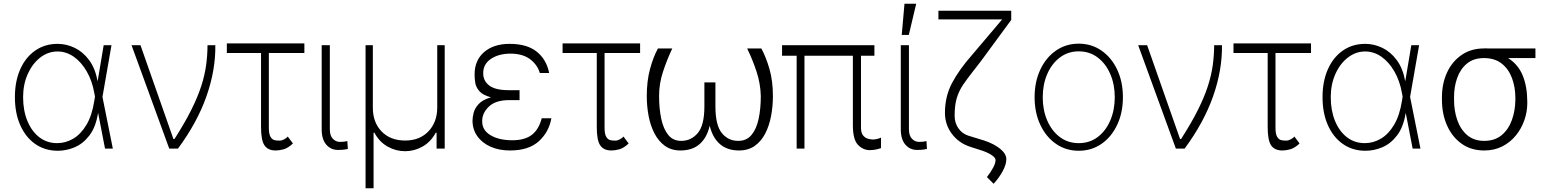

<svg xmlns="http://www.w3.org/2000/svg" viewBox="-20 -784 8176 1013"><path d="M281.6 11.4Q214.5 10.3 164.4 -25.4Q114.3 -61.1 86.5 -124.5Q58.6 -187.9 58.6 -271.7Q58.6 -354.8 86.6 -418.1Q114.7 -481.5 165.5 -517Q216.3 -552.6 283.7 -552.6Q330.6 -552.6 374.1 -531.6Q417.6 -510.7 449.9 -467.3Q482.2 -424 494.7 -356.9H495.4L527 -545.5H568.2L520.6 -272.7L575.3 0H534.1L497.9 -187.1H497.2Q485.4 -113.6 452.1 -69.8Q418.7 -25.9 373.8 -6.9Q328.8 12.1 281.6 11.4ZM481.2 -274.1 477.6 -293Q466.3 -357.6 437.7 -407.1Q409.1 -456.7 369.3 -484.6Q329.5 -512.4 283.7 -512.4Q233.3 -512.4 191.9 -480.1Q150.6 -447.8 126.2 -393.1Q101.9 -338.4 101.9 -271.3Q101.9 -201.3 124.3 -146.5Q146.7 -91.6 187 -60.2Q227.3 -28.8 281.6 -28.8Q326.3 -28.8 366.5 -52.4Q406.6 -76 436.1 -125.4Q465.6 -174.7 477.6 -252.5Z M872.9 0 674 -545.5H721.2L894.9 -50.8H900.6Q955.3 -136 989.3 -204.4Q1023.4 -272.7 1041.9 -330.3Q1060.4 -387.8 1067.5 -440.2Q1074.6 -492.5 1074.9 -545.5H1116.1Q1117.9 -414.4 1069.4 -276.3Q1021 -138.1 919 0Z M1585.9 -555V-504.3H1398.4V-110.4Q1398.4 -75.6 1407.7 -61.3Q1416.9 -46.9 1429.5 -44.4Q1442.1 -41.9 1452.1 -42.3Q1455.6 -42.3 1457 -42.3Q1467.3 -42.3 1480.3 -49.5Q1493.3 -56.8 1498.2 -63.6L1525.6 -27Q1499.6 -2.8 1476.9 3.6Q1454.2 9.9 1434.3 9.9Q1393.8 9.9 1375.4 -17.2Q1356.9 -44.4 1357.2 -116.5V-504.3H1176.8V-555Z M1677.2 -545.5H1720.2V-101.9Q1720.2 -68.5 1736 -52Q1751.8 -35.5 1773.1 -35.5Q1788.4 -35.5 1799.2 -37.1Q1810 -38.7 1812.5 -39.8L1815.3 1.8Q1810.7 3.2 1797.4 5.1Q1784.1 7.1 1763.1 7.1Q1725.9 7.1 1701.5 -20.8Q1677.2 -48.7 1677.2 -101.9Z M1908.7 209.2V-545.5H1947.1V-217.3Q1946.7 -138.8 1993.1 -90.7Q2039.4 -42.6 2117.5 -42.6Q2194.6 -42.6 2240.8 -91.3Q2286.9 -139.9 2286.9 -217.3V-545.5H2326.3V0H2283.4V-83.8H2279.1Q2252.8 -35.2 2209.3 -10.7Q2165.8 13.8 2117.5 13.8Q2068.5 13.8 2025 -10.7Q1981.5 -35.2 1955.3 -83.8H1951V209.2Z M2721.2 -283V-255.7H2663.4Q2594.1 -255.3 2558.8 -221.1Q2523.4 -186.8 2524.1 -144.5Q2523.4 -97.3 2568 -70.7Q2612.6 -44 2683.2 -44Q2748.6 -44 2785.7 -72.3Q2822.8 -100.5 2838.1 -160.2H2889.2Q2876.1 -87 2822.6 -38.5Q2769.2 9.9 2670.5 9.9Q2612.6 9.9 2568 -10.1Q2523.4 -30.2 2498.2 -65.7Q2473 -101.2 2473 -147.7Q2473 -165.1 2478.9 -188.7Q2484.7 -212.4 2505.3 -234.9Q2525.9 -257.5 2570 -270.6Q2527.7 -282 2509.6 -302.6Q2491.5 -323.2 2487.6 -346.4Q2483.7 -369.7 2484 -390.3Q2483.7 -465.6 2534.1 -509.1Q2584.5 -552.6 2669 -552.6Q2759.9 -552.6 2811.4 -511.7Q2862.9 -470.9 2877.5 -398.8H2828.1Q2815.7 -442.1 2777 -471.4Q2738.3 -500.7 2673.7 -501.1Q2610.1 -500.7 2569.6 -473Q2529.1 -445.3 2529.5 -397.7Q2529.1 -357.2 2561.4 -332.7Q2593.8 -308.2 2663.4 -308.2H2721.2Z M3357.2 -555V-504.3H3169.7V-110.4Q3169.7 -75.6 3179 -61.3Q3188.2 -46.9 3200.8 -44.4Q3213.4 -41.9 3223.4 -42.3Q3226.9 -42.3 3228.3 -42.3Q3238.6 -42.3 3251.6 -49.5Q3264.6 -56.8 3269.5 -63.6L3296.9 -27Q3271 -2.8 3248.2 3.6Q3225.5 9.9 3205.6 9.9Q3165.1 9.9 3146.7 -17.2Q3128.2 -44.4 3128.6 -116.5V-504.3H2948.2V-555Z M3921.9 -528.4H3996.8Q4021.3 -483.7 4039.6 -420.5Q4057.9 -357.2 4057.9 -277Q4057.9 -223.4 4048.3 -172.2Q4038.7 -121.1 4017.6 -79.9Q3996.4 -38.7 3962.2 -14.4Q3927.9 9.9 3878.9 9.9Q3817.1 9.9 3778.4 -23.8Q3739.7 -57.5 3724.4 -120.7Q3709.9 -57.5 3671.3 -23.8Q3632.8 9.9 3570 9.9Q3522 9.9 3488.3 -14.4Q3454.5 -38.7 3433.2 -79.7Q3411.9 -120.7 3402.2 -171.9Q3392.4 -223 3392.4 -277Q3392.4 -356.2 3409.4 -419.6Q3426.5 -483 3451.3 -528.4H3527Q3498.9 -469.1 3478 -405.5Q3457 -342 3457.4 -277Q3457.4 -210.2 3468.9 -156.6Q3480.5 -103 3506 -71.7Q3531.6 -40.5 3573.5 -40.8Q3626.4 -40.5 3661.4 -81.9Q3696.4 -123.2 3696.4 -222.7V-349.1H3754.6V-222.7Q3754.6 -123.2 3788.5 -81.9Q3822.4 -40.5 3874.6 -40.8Q3918.3 -40.5 3944.6 -71.6Q3970.9 -102.6 3982.4 -156.2Q3994 -209.9 3994 -277Q3992.5 -342 3971.9 -405.2Q3951.3 -468.4 3921.9 -528.4Z M4593.4 -545.5V-490.1H4522.7V-111.2Q4522.4 -83.1 4533.6 -69.6Q4544.7 -56.1 4559.7 -52Q4574.6 -47.9 4585.6 -47.9Q4596.9 -47.9 4609.9 -51.5Q4622.9 -55 4628.2 -57.9V-2.5Q4622.9 -0.7 4608 3.4Q4593 7.5 4568.2 8.2Q4532.3 7.5 4506 -20.6Q4479.8 -48.7 4479.8 -123.6V-490.1H4224.4V0H4183.2V-490.1H4106.2V-545.5Z M4732.6 -545.5H4775.6V-101.9Q4775.6 -68.5 4791.4 -52Q4807.2 -35.5 4828.5 -35.5Q4843.8 -35.5 4854.6 -37.1Q4865.4 -38.7 4867.9 -39.8L4870.7 1.8Q4866.1 3.2 4852.8 5.1Q4839.5 7.1 4818.5 7.1Q4781.2 7.1 4756.9 -20.8Q4732.6 -48.7 4732.6 -101.9ZM4737.6 -599.8 4752.1 -764.2H4813.9L4774.9 -599.8Z M4931.1 -727.3H5315.3V-679L5159.8 -467.3Q5147.4 -450.6 5136 -436.1Q5124.6 -421.5 5114 -408Q5083.5 -369.3 5061.6 -337.2Q5039.8 -305 5028.2 -267.4Q5016.7 -229.8 5016.7 -174.7Q5016.3 -136 5036.4 -107.2Q5056.5 -78.5 5089.1 -68.2L5172.6 -42.6Q5224.8 -25.2 5257.1 1.2Q5289.4 27.7 5289.4 55.8Q5289.4 83.8 5270.1 119.3Q5250.7 154.8 5222.3 185.7L5187.1 150.2Q5207 125 5220 100.3Q5233 75.6 5232.6 59.7Q5232.2 46.9 5208.8 32.1Q5185.4 17.4 5146.3 5.7L5097.7 -9.9Q5038 -29.8 5001.8 -78.3Q4965.6 -126.8 4965.6 -188.6Q4965.6 -276.6 5003.9 -347.8Q5042.3 -419 5107.6 -492.9L5267.4 -681.5H4931.1Z M5671.5 11.4Q5604 11.4 5551.5 -25Q5498.9 -61.4 5468.8 -125.4Q5438.6 -189.3 5438.6 -271Q5438.6 -353 5468.8 -416.9Q5498.9 -480.8 5551.5 -517.2Q5604 -553.6 5671.5 -553.6Q5739 -553.6 5791.5 -517Q5844.1 -480.5 5874.3 -416.7Q5904.5 -353 5904.5 -271Q5904.5 -189.3 5874.3 -125.4Q5844.1 -61.4 5791.5 -25Q5739 11.4 5671.5 11.4ZM5671.5 -28.8Q5729 -28.8 5771.7 -61.1Q5814.3 -93.4 5837.9 -148.4Q5861.5 -203.5 5861.5 -271Q5861.5 -338.4 5837.9 -393.3Q5814.3 -448.2 5771.5 -480.6Q5728.7 -513.1 5671.5 -513.1Q5614.7 -513.1 5571.9 -480.6Q5529.1 -448.2 5505.3 -393.3Q5481.5 -338.4 5481.5 -271Q5481.5 -203.5 5505.1 -148.4Q5528.8 -93.4 5571.6 -61.1Q5614.3 -28.8 5671.5 -28.8Z M6183.9 0 5985.1 -545.5H6032.3L6206 -50.8H6211.6Q6266.3 -136 6300.4 -204.4Q6334.5 -272.7 6353 -330.3Q6371.4 -387.8 6378.6 -440.2Q6385.7 -492.5 6386 -545.5H6427.2Q6429 -414.4 6380.5 -276.3Q6332 -138.1 6230.1 0Z M6897 -555V-504.3H6709.5V-110.4Q6709.5 -75.6 6718.8 -61.3Q6728 -46.9 6740.6 -44.4Q6753.2 -41.9 6763.1 -42.3Q6766.7 -42.3 6768.1 -42.3Q6778.4 -42.3 6791.4 -49.5Q6804.3 -56.8 6809.3 -63.6L6836.6 -27Q6810.7 -2.8 6788 3.6Q6765.3 9.9 6745.4 9.9Q6704.9 9.9 6686.4 -17.2Q6668 -44.4 6668.3 -116.5V-504.3H6487.9V-555Z M7180.8 11.4Q7113.6 10.3 7063.6 -25.4Q7013.5 -61.1 6985.6 -124.5Q6957.7 -187.9 6957.7 -271.7Q6957.7 -354.8 6985.8 -418.1Q7013.8 -481.5 7064.6 -517Q7115.4 -552.6 7182.9 -552.6Q7229.8 -552.6 7273.3 -531.6Q7316.8 -510.7 7349.1 -467.3Q7381.4 -424 7393.8 -356.9H7394.5L7426.1 -545.5H7467.3L7419.7 -272.7L7474.4 0H7433.2L7397 -187.1H7396.3Q7384.6 -113.6 7351.2 -69.8Q7317.8 -25.9 7272.9 -6.9Q7228 12.1 7180.8 11.4ZM7380.3 -274.1 7376.8 -293Q7365.4 -357.6 7336.8 -407.1Q7308.2 -456.7 7268.5 -484.6Q7228.7 -512.4 7182.9 -512.4Q7132.5 -512.4 7091.1 -480.1Q7049.7 -447.8 7025.4 -393.1Q7001.1 -338.4 7001.1 -271.3Q7001.1 -201.3 7023.4 -146.5Q7045.8 -91.6 7086.1 -60.2Q7126.4 -28.8 7180.8 -28.8Q7225.5 -28.8 7265.6 -52.4Q7305.8 -76 7335.2 -125.4Q7364.7 -174.7 7376.8 -252.5Z M7587.7 -258.5V-269.9Q7587.7 -343 7614.7 -401.5Q7641.7 -459.9 7691.6 -494.1Q7741.5 -528.4 7809.3 -528.4Q7819.2 -529.5 7828.5 -528.4H8081V-477.6H7937.1Q7990.4 -443.2 8014 -385.3Q8037.6 -327.4 8038 -248.6V-238.6Q8038 -193.9 8022.5 -149.7Q8007.1 -105.5 7977.8 -69.4Q7948.5 -33.4 7906.4 -11.7Q7864.3 9.9 7810.7 9.9Q7741.8 9.9 7691.8 -25.6Q7641.7 -61.1 7614.7 -122Q7587.7 -182.9 7587.7 -258.5ZM7651.6 -269.9V-258.5Q7651.3 -201 7668.3 -151.3Q7685.4 -101.6 7720.9 -71.2Q7756.4 -40.8 7810.7 -40.8Q7866.8 -40.8 7903.1 -71.2Q7939.3 -101.6 7957 -151.3Q7974.8 -201 7975.1 -258.5V-269.9Q7974.8 -325.3 7957 -372.7Q7939.3 -420.1 7902.7 -448.9Q7866.1 -477.6 7809.3 -477.6Q7755 -477.6 7720 -448.9Q7685 -420.1 7668.1 -372.7Q7651.3 -325.3 7651.6 -269.9Z"/></svg>

Font: Inter Extra Light BETA
Style: Regular
Weight: 200
Designer: Rasmus Andersson
Foundry: rsms
Version: Version 3.011;git-f93a4a705